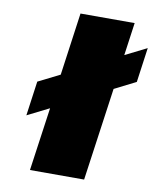

<svg xmlns="http://www.w3.org/2000/svg" viewBox="-80 -761 674 824"><g transform="rotate(10 257.0 -349.5)"><path d="M52 -229 51 -228 72 -379 166 -426 204 -699H440L420 -556L514 -603L493 -452L400 -405L343 0H107L146 -276Z"/></g></svg>

Font: Fivo Sans Modern ExtBlk
Style: Regular
Weight: 900
Designer: Alexander Slobzheninov
Foundry: Alexander Slobzheninov
Version: 1.0